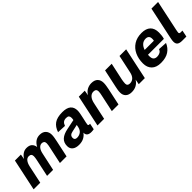

<svg xmlns="http://www.w3.org/2000/svg" viewBox="234 -1882 3065 3065"><g transform="rotate(-45 1766.5 -349.0)"><path d="M9 0 123 -536H258L243 -450Q272 -497 310.5 -522.5Q349 -548 394 -548Q455 -548 487 -519.5Q519 -491 527 -438Q586 -548 691 -548Q760 -548 796 -509.5Q832 -471 832 -410Q832 -383 826 -347Q820 -311 814 -284L753 0H603L666 -294Q670 -313 673.5 -332.5Q677 -352 677 -372Q677 -401 661.5 -415Q646 -429 620 -429Q582 -429 554 -395.5Q526 -362 514 -301L449 0H313L377 -301Q381 -319 383.5 -338.5Q386 -358 386 -371Q386 -429 327 -429Q289 -429 262.5 -395Q236 -361 223 -301L159 0Z M1211 -69Q1211 -74 1211 -78Q1183 -37 1137 -12.5Q1091 12 1027 12Q955 12 915 -19.5Q875 -51 875 -110Q875 -189 925.5 -234.5Q976 -280 1074 -299L1240 -333Q1243 -347 1244 -359Q1245 -371 1245 -379Q1245 -408 1231.5 -423.5Q1218 -439 1181 -439Q1140 -439 1116.5 -420.5Q1093 -402 1079 -362L930 -369Q960 -460 1023 -504Q1086 -548 1204 -548Q1302 -548 1349 -508Q1396 -468 1396 -391Q1396 -365 1388.5 -325.5Q1381 -286 1371.5 -244Q1362 -202 1354.5 -168.5Q1347 -135 1347 -124Q1347 -111 1353.5 -107Q1360 -103 1372 -103H1387L1366 0Q1358 2 1341.5 4Q1325 6 1310 6Q1260 6 1235.5 -14Q1211 -34 1211 -69ZM1030 -139Q1030 -91 1083 -91Q1131 -91 1167 -117Q1203 -143 1215 -199Q1216 -207 1218.5 -217.5Q1221 -228 1223 -240L1105 -214Q1067 -207 1048.5 -189.5Q1030 -172 1030 -139Z M1451 0 1565 -536H1700L1685 -449Q1718 -502 1763 -525Q1808 -548 1859 -548Q1930 -548 1966.5 -511Q2003 -474 2003 -410Q2003 -380 1997 -344.5Q1991 -309 1986 -284L1925 0H1775L1838 -294Q1842 -312 1845.5 -332.5Q1849 -353 1849 -372Q1849 -429 1786 -429Q1742 -429 1710 -394Q1678 -359 1664 -295L1601 0Z M2217 12Q2149 12 2113 -22.5Q2077 -57 2077 -116Q2077 -146 2082 -176Q2087 -206 2093 -233L2158 -536H2308L2245 -244Q2242 -225 2238.5 -203.5Q2235 -182 2235 -161Q2235 -107 2293 -107Q2341 -107 2373.5 -138.5Q2406 -170 2419 -233L2484 -536H2634L2520 0H2383L2399 -87Q2337 12 2217 12Z M2876 12Q2772 12 2718 -42Q2664 -96 2664 -187Q2664 -291 2702 -372.5Q2740 -454 2813.5 -501Q2887 -548 2992 -548Q3091 -548 3143 -499Q3195 -450 3195 -353Q3195 -319 3190.5 -286Q3186 -253 3178 -228H2819Q2818 -212 2818 -195Q2818 -146 2839.5 -124Q2861 -102 2901 -102Q2939 -102 2967.5 -118Q2996 -134 3007 -167L3156 -158Q3123 -78 3055 -33Q2987 12 2876 12ZM2974 -437Q2924 -437 2889 -406Q2854 -375 2836 -320H3044Q3046 -328 3047 -338.5Q3048 -349 3048 -363Q3048 -400 3028.5 -418.5Q3009 -437 2974 -437Z M3362 0Q3307 0 3280 -21Q3253 -42 3253 -88Q3253 -113 3259.5 -146Q3266 -179 3273 -212L3379 -710H3529L3421 -202Q3417 -182 3413.5 -164Q3410 -146 3410 -135Q3410 -112 3441 -112H3481L3458 0Z"/></g></svg>

Font: Geist
Style: Bold Italic
Weight: 700
Italic angle: -12°
Designer: Basement.studio, Andrés Briganti, Mateo Zaragoza
Foundry: Basement.studio, Vercel, Andrés Briganti, Guido Ferreyra, Mateo Zaragoza
Version: Version 1.500; ttfautohint (v1.8.4.7-5d5b)